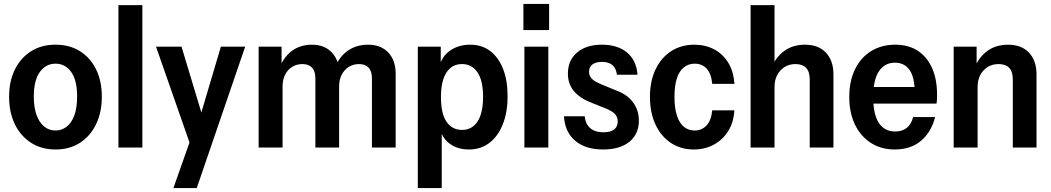

<svg xmlns="http://www.w3.org/2000/svg" viewBox="-20 -746 5316 971"><path d="M261 10Q190 10 137 -24Q84 -58 55 -118Q26 -178 26 -257Q26 -336 55.5 -395Q85 -454 137.5 -487Q190 -520 261 -520Q332 -520 384.5 -487Q437 -454 466 -395Q495 -336 495 -257Q495 -178 466 -118Q437 -58 384.5 -24Q332 10 261 10ZM261 -86Q293 -86 318 -106Q343 -126 356.5 -164Q370 -202 370 -258Q370 -340 340 -382Q310 -424 261 -424Q212 -424 181.5 -382Q151 -340 151 -258Q151 -202 165 -164Q179 -126 203.5 -106Q228 -86 261 -86Z M579 0V-720H700V0Z M857 205 960 -87 981 -119 1097 -510H1220L975 205ZM948 2 769 -510H898L1034 -59Z M1288 0V-510H1404V-402H1409V0ZM1575 0V-349Q1575 -386 1558 -404Q1541 -422 1509 -422Q1480 -422 1457 -407.5Q1434 -393 1421.5 -367.5Q1409 -342 1409 -309L1395 -406Q1417 -461 1459 -490.5Q1501 -520 1557 -520Q1621 -520 1658 -481Q1695 -442 1695 -376V0ZM1861 0V-349Q1861 -386 1844 -404Q1827 -422 1796 -422Q1766 -422 1743.5 -407.5Q1721 -393 1708 -368Q1695 -343 1695 -309L1675 -407Q1698 -462 1741 -491Q1784 -520 1841 -520Q1906 -520 1943.5 -480.5Q1981 -441 1981 -373V0Z M2351 10Q2292 10 2251.5 -21.5Q2211 -53 2201 -111L2214 -113V205H2093V-510H2209V-403L2201 -405Q2213 -460 2256 -490Q2299 -520 2358 -520Q2417 -520 2459 -488Q2501 -456 2524 -398Q2547 -340 2547 -259Q2547 -177 2522.5 -116.5Q2498 -56 2454.5 -23Q2411 10 2351 10ZM2317 -89Q2367 -89 2395 -131.5Q2423 -174 2423 -256Q2423 -339 2394.5 -380.5Q2366 -422 2316 -422Q2266 -422 2238 -379.5Q2210 -337 2210 -254Q2210 -172 2238 -130.5Q2266 -89 2317 -89Z M2632 0V-510H2753V0ZM2627 -594V-726H2757V-594Z M3030 10Q2941 10 2889 -34Q2837 -78 2832 -158H2937Q2941 -118 2965.5 -97.5Q2990 -77 3031 -77Q3067 -77 3085.5 -91Q3104 -105 3104 -132Q3104 -152 3092 -167Q3080 -182 3045 -197L2975 -225Q2914 -248 2883 -284.5Q2852 -321 2852 -374Q2852 -441 2898.5 -480.5Q2945 -520 3024 -520Q3104 -520 3151.5 -480Q3199 -440 3204 -368H3100Q3096 -401 3077 -417Q3058 -433 3024 -433Q2993 -433 2976 -420Q2959 -407 2959 -383Q2959 -363 2972.5 -348.5Q2986 -334 3020 -320L3095 -289Q3151 -269 3181 -229Q3211 -189 3211 -136Q3211 -68 3163 -29Q3115 10 3030 10Z M3489 10Q3424 10 3374 -22.5Q3324 -55 3295.5 -115Q3267 -175 3267 -256Q3267 -337 3296 -396.5Q3325 -456 3375.5 -488Q3426 -520 3491 -520Q3547 -520 3591.5 -496.5Q3636 -473 3663 -429Q3690 -385 3694 -322H3582Q3577 -374 3553.5 -399Q3530 -424 3493 -424Q3463 -424 3439.5 -406Q3416 -388 3403.5 -351Q3391 -314 3391 -256Q3391 -199 3403.5 -161Q3416 -123 3439 -104.5Q3462 -86 3493 -86Q3529 -86 3553 -111.5Q3577 -137 3582 -188H3694Q3690 -126 3662 -82Q3634 -38 3589 -14Q3544 10 3489 10Z M3776 0V-720H3897V0ZM4075 0V-344Q4075 -384 4056.5 -403Q4038 -422 4003 -422Q3971 -422 3947 -406.5Q3923 -391 3910 -365.5Q3897 -340 3897 -306L3883 -406Q3905 -459 3948 -489.5Q3991 -520 4051 -520Q4119 -520 4157 -479.5Q4195 -439 4195 -370V0Z M4505 10Q4436 10 4384 -23.5Q4332 -57 4303.5 -116.5Q4275 -176 4275 -256Q4275 -336 4304 -395.5Q4333 -455 4385.5 -487.5Q4438 -520 4508 -520Q4574 -520 4621 -489.5Q4668 -459 4693.5 -402.5Q4719 -346 4719 -266Q4719 -254 4718.5 -243Q4718 -232 4716 -222H4350V-306H4633L4606 -276Q4606 -355 4580 -392Q4554 -429 4506 -429Q4454 -429 4425 -385.5Q4396 -342 4396 -255Q4396 -168 4424.5 -124.5Q4453 -81 4507 -81Q4543 -81 4566 -99.5Q4589 -118 4598 -154H4709Q4691 -80 4639 -35Q4587 10 4505 10Z M4803 0V-510H4919V-402H4924V0ZM5102 0V-344Q5102 -384 5083.5 -403Q5065 -422 5030 -422Q4998 -422 4974 -406.5Q4950 -391 4937 -365.5Q4924 -340 4924 -306L4910 -406Q4932 -459 4975 -489.5Q5018 -520 5078 -520Q5146 -520 5184 -479.5Q5222 -439 5222 -370V0Z"/></svg>

Font: Instrument Sans SemiCondensed SemiBold
Style: Regular
Weight: 600
Width: 4
Designer: Rodrigo Fuenzalida
Foundry: fragTYPE
Version: Version 1.000;gftools[0.9.28]